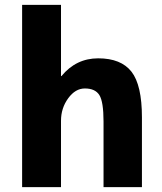

<svg xmlns="http://www.w3.org/2000/svg" viewBox="-20 -770 665 790"><path d="M71 -750H231V-457H233Q293 -530 384 -530Q478 -530 521 -475Q564 -420 564 -287V0H406V-270Q406 -351 389 -378.5Q372 -406 329 -406Q290 -406 260.5 -365.5Q231 -325 231 -273V0H71Z"/></svg>

Font: M PLUS 1p ExtraBold
Style: Regular
Weight: 800
Version: Version 1.062